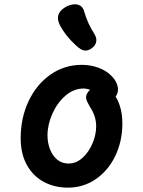

<svg xmlns="http://www.w3.org/2000/svg" viewBox="-20 -854 660 886"><path d="M75.4 -215.8Q75.4 -309.6 111.9 -387.1Q148.4 -464.6 212.9 -509.7Q277.3 -554.8 357.8 -554.8Q396.9 -554.8 433.4 -541.8Q469.8 -528.8 494.5 -503.8Q509.2 -488.9 517.1 -472.2Q524.9 -455.4 524.3 -439.1Q523.8 -422.8 514.3 -409.3Q504.5 -395.4 492.6 -393.7Q480.7 -391.9 468.6 -397.5Q456.5 -403 437.9 -415.2Q436.4 -416.5 434.7 -417.4L428.6 -421.4Q411.2 -432.6 396.1 -439Q381 -445.5 365.6 -445.5Q320.4 -445.5 282.3 -412.7Q244.2 -379.8 221.7 -329.4Q199.2 -278.9 199.2 -229.5Q199.2 -195.8 210.4 -166Q221.6 -136.2 243.5 -117.8Q265.3 -99.4 296.5 -99.4Q331.7 -99.4 360.8 -125.8Q389.9 -152.2 406.8 -192.2Q423.8 -232.3 423.8 -270.9Q423.8 -294.6 416.8 -316.5Q409.8 -338.5 396.2 -359.2Q381.5 -383.6 378.2 -396.5Q374.8 -409.3 382.5 -423.6Q392.3 -441.9 413.5 -448Q434.7 -454.2 456.9 -449.6Q479.2 -445 490.1 -434.7Q506.5 -420.9 518.7 -399.2Q530.8 -377.6 537.7 -348.4Q544.6 -319.2 544.6 -284.2Q544.6 -203.2 512.5 -135.5Q480.3 -67.8 422.8 -27.9Q365.3 11.9 292.7 11.9Q231.8 11.9 182.4 -14.5Q133 -40.9 104.2 -92.5Q75.4 -144.1 75.4 -215.8ZM327.9 -646.8Q304.8 -668.2 287.2 -690.7Q269.6 -713.1 257.3 -735.8Q243.1 -763.2 249.2 -784.3Q255.3 -805.4 281.8 -821.2Q300.1 -831.6 318.4 -833.8Q336.8 -836 350.4 -827.7Q364 -819.4 368.7 -800.1Q384.8 -744.5 415 -698.2Q428.2 -677.5 423.5 -658.8Q418.7 -640 397.8 -627.6Q384.8 -620.1 373.5 -620.6Q362.2 -621.2 351.9 -627.6Q341.6 -634 327.9 -646.8Z"/></svg>

Font: Monaspace Radon Var
Style: Regular
Weight: 400
Designer: Riley Cran and the Lettermatic Team
Version: Version 1.000 (Monaspace Radon Var)